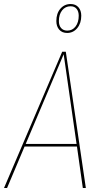

<svg xmlns="http://www.w3.org/2000/svg" viewBox="-26 -939 516 959"><path d="M309.6 -774.4Q284.2 -774.4 269.8 -790.8Q255.4 -807.1 255.4 -834Q255.4 -872.1 275.6 -895.5Q295.9 -918.9 326.7 -918.9Q351.6 -918.9 365.7 -902.8Q379.9 -886.7 379.9 -860.4Q379.9 -822.8 359.9 -798.6Q339.8 -774.4 309.6 -774.4ZM326.7 -907.7Q300.3 -907.7 284.2 -887.2Q268.1 -866.7 268.1 -834Q268.1 -811.5 279.3 -798.8Q290.5 -786.1 310.1 -786.1Q335.9 -786.1 351.6 -806.9Q367.2 -827.6 367.2 -860.4Q367.2 -882.3 356.4 -895Q345.7 -907.7 326.7 -907.7ZM387.7 0 358.4 -207H96.7L9.3 0H-5.9L284.7 -680.7H302.7L402.8 0ZM102.5 -220.2H356.4L292 -668Z"/></svg>

Font: Fira Sans Compressed Hair
Style: Italic
Weight: 100
Width: 3
Italic angle: -8°
Designer: Carrois Corporate & Edenspiekermann AG
Foundry: Carrois Corporate GbR & Edenspiekermann AG
Version: Version 4.203;PS 004.203;hotconv 1.0.88;makeotf.lib2.5.64775